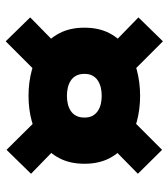

<svg xmlns="http://www.w3.org/2000/svg" viewBox="22 -714 605 690"><g transform="rotate(90 325.0 -369.5)"><path d="M325 -169Q275.5 -169 231.2 -181.2Q187 -193.5 153 -218.2Q119 -243 99.5 -280.8Q80 -318.5 80 -370Q80 -421.5 99.5 -459.2Q119 -497 153 -521.5Q187 -546 231.2 -558Q275.5 -570 325 -570Q374 -570 418 -558Q462 -546 496 -521.5Q530 -497 549.5 -459.2Q569 -421.5 569 -370Q569 -318.5 549.5 -280.8Q530 -243 496 -218.2Q462 -193.5 418 -181.2Q374 -169 325 -169ZM129 -87 43 -175 154 -284 240 -198ZM519 -90 409 -201 494 -286 605 -178ZM325 -307Q340 -307 354 -310.2Q368 -313.5 379 -320.8Q390 -328 396.5 -340.2Q403 -352.5 403 -370Q403 -387.5 396.5 -399.2Q390 -411 379 -418.2Q368 -425.5 354 -428.8Q340 -432 325 -432Q309.5 -432 295.5 -428.8Q281.5 -425.5 270.2 -418.2Q259 -411 252.5 -399.2Q246 -387.5 246 -370Q246 -352.5 252.5 -340.2Q259 -328 270.2 -320.8Q281.5 -313.5 295.5 -310.2Q309.5 -307 325 -307ZM154 -456 43 -564 129 -652 240 -541ZM494 -453 409 -539 519 -649 605 -562Z"/></g></svg>

Font: Trispace Thin ExtraBold
Style: Regular
Weight: 800
Version: Version 1.210